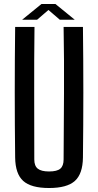

<svg xmlns="http://www.w3.org/2000/svg" viewBox="-20 -935 492 963"><path d="M226 8Q136 8 96.5 -27.5Q57 -63 56 -145Q54 -309 54 -472Q54 -635 56 -800H153Q151 -635 151.5 -467.5Q152 -300 152 -135Q152 -103 169.5 -89Q187 -75 226 -75Q266 -75 282.5 -89Q299 -103 299 -135Q300 -300 301 -467.5Q302 -635 299 -800H396Q398 -635 398 -472Q398 -309 396 -145Q395 -63 355.5 -27.5Q316 8 226 8ZM91 -836 188 -915H258L355 -836H280L223 -885L166 -836Z"/></svg>

Font: Big Shoulders Text SemiBold
Style: Regular
Weight: 600
Designer: Patric King
Foundry: XO Type Co
Version: Version 1.000; ttfautohint (v1.8.2)